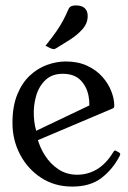

<svg xmlns="http://www.w3.org/2000/svg" viewBox="-20 -678 471 709"><path d="M422 -102.5Q397 -53.5 355.2 -21.2Q313.5 11 247 11Q181.5 11 131.9 -21.5Q82.2 -54 54.1 -107.5Q26 -161 26 -224Q26 -285 43.6 -328.5Q61.2 -372 90.2 -399Q119.2 -426 154.1 -438.5Q189 -451 222.8 -451Q268 -451 302 -435.1Q336 -419.2 358.1 -394.2Q380.2 -369.2 391.1 -340.9Q402 -312.5 402 -287.5Q402 -285.5 401.5 -283.1Q401 -280.8 399 -279.1Q397 -277.5 394 -276.5L75.8 -141.8L65.2 -172L341 -303.5L305 -253.5Q313.8 -288.2 307.1 -323.2Q300.5 -358.2 277.4 -381.9Q254.2 -405.5 211.8 -405.5Q171.8 -405.5 147.4 -382Q123 -358.5 113 -322.5Q103 -286.5 105 -248.8Q107 -211 118 -182.8L117 -171.5Q125.8 -135.5 146.1 -103.8Q166.5 -72 196.5 -52.4Q226.5 -32.8 265 -32.8Q304.5 -32.8 338.6 -53.2Q372.8 -73.8 399.2 -117.8Q403.2 -124.2 408.5 -121.2L420.8 -114Q426.5 -110.5 422 -102.5ZM148 -509Q173.8 -541.2 188.4 -562.4Q203 -583.5 212.9 -602.2Q222.8 -621 233.8 -646Q237.8 -653.2 244.8 -655.6Q251.8 -658 260 -658Q282 -658 292.9 -647.8Q303.8 -637.5 303.8 -619Q303.8 -592 284.9 -570.6Q266 -549.2 239 -531.9Q212 -514.5 187 -499.5Q184.5 -498.5 181.8 -497.2Q179 -496 176.5 -496.8Q172.5 -496.8 163.8 -501.2Z"/></svg>

Font: Young Serif Light
Style: Regular
Weight: 300
Designer: Bastien Sozeau
Foundry: NBR — Bastien Sozeau
Version: Version 5.001